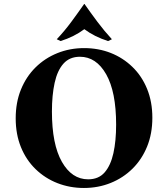

<svg xmlns="http://www.w3.org/2000/svg" viewBox="-20 -919 835 954"><path d="M398 -680Q469 -680 530 -656Q591 -632 638 -586.5Q685 -541 711 -477Q737 -413 737 -334Q737 -255 711 -191Q685 -127 638.5 -81Q592 -35 530 -10Q468 15 397 15Q327 15 265.5 -9Q204 -33 157 -78.5Q110 -124 84 -188Q58 -252 58 -331Q58 -410 84 -474Q110 -538 156.5 -584Q203 -630 265 -655Q327 -680 398 -680ZM418 -28Q470 -28 500 -62.5Q530 -97 543.5 -158Q557 -219 557 -300Q557 -463 507.5 -550Q458 -637 377 -637Q326 -637 295.5 -603Q265 -569 251.5 -507.5Q238 -446 238 -365Q238 -202 287.5 -115Q337 -28 418 -28ZM517 -715Q450 -736 399 -774Q348 -736 281 -715L262 -724Q300 -764 334 -810Q368 -856 398 -899H400Q430 -856 464.5 -810Q499 -764 536 -724Z"/></svg>

Font: Bona Nova
Style: Bold
Weight: 700
Designer: Mateusz Machalski
Foundry: Capitalics
Version: Version 4.001; ttfautohint (v1.8.3)